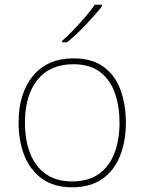

<svg xmlns="http://www.w3.org/2000/svg" viewBox="-20 -786 615 816"><path d="M515 -264Q515 -187 490.5 -124.5Q466 -62 415.5 -26Q365 10 286 10Q210 10 159.5 -26Q109 -62 84 -124Q59 -186 59 -264Q59 -390 120.5 -464Q182 -538 292 -538Q372 -538 421 -501.5Q470 -465 492.5 -403Q515 -341 515 -264ZM86 -264Q86 -191 108 -134.5Q130 -78 174.5 -46.5Q219 -15 286 -15Q356 -15 400.5 -47Q445 -79 466.5 -135.5Q488 -192 488 -264Q488 -333 468.5 -389.5Q449 -446 406 -479.5Q363 -513 292 -513Q193 -513 139.5 -447Q86 -381 86 -264ZM413 -759Q387 -725 346 -682Q305 -639 265 -606H244V-612Q267 -632 293.5 -660Q320 -688 344.5 -716.5Q369 -745 383 -766H413Z"/></svg>

Font: Noto Sans Oriya Thin
Style: Regular
Weight: 100
Designer: Amélie Bonet and Sol Matas
Foundry: Google LLC
Version: Version 2.006; ttfautohint (v1.8.4.7-5d5b)